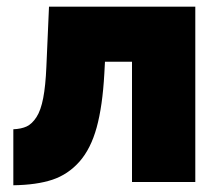

<svg xmlns="http://www.w3.org/2000/svg" viewBox="-20 -546 656 576"><path d="M20 9.8V-158.2Q43.9 -159.2 60.1 -166.7Q76.2 -174.3 89.4 -194.6Q102.5 -214.8 109.6 -251.7Q116.7 -288.6 119.1 -345.2L127 -525.9H565.9V0H376V-360.8H294.9L293 -325.2Q287.6 -227.5 270 -163.6Q252.4 -99.6 218.3 -61Q184.1 -22.5 137 -6.8Q89.8 8.8 20 9.8Z"/></svg>

Font: Rawline Black
Style: Regular
Weight: 900
Designer: Matt McInerney, Pablo Impallari, Rodrigo Fuenzalida
Foundry: Matt McInerney, Pablo Impallari, Rodrigo Fuenzalida
Version: Version 4.020;PS 004.020;hotconv 1.0.88;makeotf.lib2.5.64775